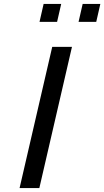

<svg xmlns="http://www.w3.org/2000/svg" viewBox="-20 -962 533 982"><path d="M181.2 0H80.1L247.1 -722.2H348.1ZM272 -850.1H182.1L203.1 -941.9H293ZM472.2 -850.1H381.8L402.8 -941.9H493.2Z"/></svg>

Font: Perun
Style: Italic
Weight: 400
Italic angle: -12°
Foundry: Stefan Peev, Context Ltd
Version: Version 001.000